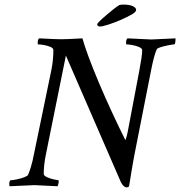

<svg xmlns="http://www.w3.org/2000/svg" viewBox="-20 -810 786 838"><path d="M533.2 7.8Q519.5 7.8 507.8 -14.6Q506.8 -15.6 267.6 -567.4L180.7 -137.7Q170.9 -91.8 170.9 -50.8Q170.9 -43 186.5 -36.1Q202.1 -29.3 217.8 -26.4L234.4 -23.4Q236.3 -23.4 236.3 -18.6Q236.3 -8.8 231.4 2.9Q186.5 1 161.1 -0.5Q135.7 -2 129.9 -2L22.5 2.9Q20.5 1 20.5 -4.9Q20.5 -23.4 27.3 -23.4Q35.2 -23.4 52.2 -26.9Q69.3 -30.3 85 -36.1Q100.6 -42 102.5 -46.9Q107.4 -57.6 114.7 -81.1Q122.1 -104.5 128.9 -140.6L204.1 -503.9Q212.9 -546.9 212.9 -591.8Q212.9 -599.6 200.7 -605Q188.5 -610.4 172.9 -613.3Q157.2 -616.2 146.5 -616.2Q144.5 -616.2 144.5 -623Q144.5 -638.7 151.4 -642.6Q189.5 -640.6 213.9 -639.6Q238.3 -638.7 248 -638.7Q256.8 -638.7 279.8 -639.6Q302.7 -640.6 339.8 -642.6Q347.7 -613.3 366.2 -563Q384.8 -512.7 411.1 -450.2Q437.5 -387.7 467.8 -322.3Q498 -256.8 527.3 -198.2Q531.2 -208 533.7 -218.3Q536.1 -228.5 538.1 -238.3L587.9 -501Q593.8 -532.2 597.2 -555.2Q600.6 -578.1 600.6 -590.8Q600.6 -598.6 587.4 -604.5Q574.2 -610.4 558.1 -613.3Q542 -616.2 532.2 -616.2Q530.3 -616.2 530.3 -623Q530.3 -638.7 537.1 -642.6L639.6 -637.7Q646.5 -637.7 673.3 -639.2Q700.2 -640.6 746.1 -642.6Q746.1 -616.2 740.2 -616.2Q734.4 -616.2 716.3 -612.8Q698.2 -609.4 682.1 -604.5Q666 -599.6 664.1 -594.7Q657.2 -579.1 651.4 -556.6Q645.5 -534.2 639.6 -503.9L566.4 -132.8Q563.5 -117.2 560.1 -98.1Q556.6 -79.1 552.7 -54.7Q548.8 -30.3 546.4 -15.6Q543.9 -1 543 3.9Q539.1 7.8 533.2 7.8ZM417 -694.3Q404.3 -694.3 404.3 -704.1Q404.3 -707 415 -717.8Q425.8 -728.5 441.4 -741.7Q457 -754.9 473.1 -768.1Q489.3 -781.2 501 -788.1Q508.8 -790 517.6 -790Q544.9 -790 559.6 -783.2Q574.2 -776.4 574.2 -766.6Q574.2 -757.8 553.7 -746.1Q533.2 -734.4 504.9 -722.2Q476.6 -710 451.2 -702.1Q425.8 -694.3 417 -694.3Z"/></svg>

Font: Crimson Text
Style: Italic
Weight: 400
Italic angle: -11°
Designer: Sebastian Kosch
Foundry: Sebastian Kosch
Version: Version 1.100; ttfautohint (v1.8.4)